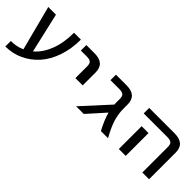

<svg xmlns="http://www.w3.org/2000/svg" viewBox="69 -1208 1976 1976"><g transform="rotate(45 1057.5 -220.0)"><path d="M274 -85Q351 -151 394 -261.5Q437 -372 437 -520H537Q537 -385 498 -271.5Q459 -158 391 -81.5Q323 -5 232 37.5Q141 80 37 80V0Q120 0 189 -31L62 -520H174Z M616 -440V-520H736Q883 -520 883 -388V-200H777V-372Q777 -410 761 -425Q745 -440 705 -440Z M1349 -330Q1349 -251 1372.5 -175Q1396 -99 1452 0H1348Q1291 -107 1269 -190L1099 0H987L1253 -291Q1252 -301 1252 -320V-372Q1252 -409 1235.5 -424.5Q1219 -440 1179 -440H1047V-520H1202Q1349 -520 1349 -388Z M1709 -332V-100V0H1609V-100V-332ZM1531 -440V-520H1901Q2049 -520 2049 -388V0H1951V-372Q1951 -409 1934.5 -424.5Q1918 -440 1878 -440Z"/></g></svg>

Font: Mplus 1p Medium
Style: Regular
Weight: 500
Version: Version 1.061